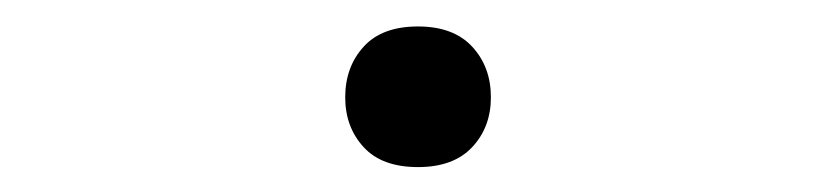

<svg xmlns="http://www.w3.org/2000/svg" viewBox="-20 -431 640 148"><path d="M246.1 -356Q246.1 -379.4 260.3 -395Q274.4 -410.6 302.2 -410.6Q329.6 -410.6 344 -395Q358.4 -379.4 358.4 -356Q358.4 -333 344 -317.6Q329.6 -302.2 302.2 -302.2Q274.4 -302.2 260.3 -317.6Q246.1 -333 246.1 -356Z"/></svg>

Font: TypoPRO Roboto Mono
Style: Regular
Weight: 400
Designer: Google
Version: Version 2.000986; 2015; ttfautohint (v1.3)